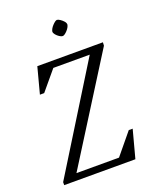

<svg xmlns="http://www.w3.org/2000/svg" viewBox="-147 -885 791 971"><g transform="rotate(-20 248.5 -399.0)"><path d="M28 0V-16L375 -576H179L92 -472H69L106 -612H459L458 -594L107 -36H336L430 -150H451L411 0ZM279 -711Q272 -711 262 -717.5Q252 -724 244.5 -733Q237 -742 237 -750Q238 -757 242.5 -765Q247 -773 254 -780.5Q261 -788 267.5 -793Q274 -798 279 -798Q285 -798 295 -791.5Q305 -785 313 -776Q321 -767 321 -758Q320 -751 315.5 -743Q311 -735 304 -727.5Q297 -720 290.5 -715.5Q284 -711 279 -711Z"/></g></svg>

Font: Ancizar Serif Light
Style: Italic
Weight: 300
Italic angle: -4°
Designer: Cesar Puertas, Viviana Monsalve, Julian Moncada, Julian Prieto, Jose Castro, Felipe Aragon, Mariel Hernandez, Sara Alarc
Version: Version 8.100